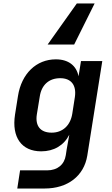

<svg xmlns="http://www.w3.org/2000/svg" viewBox="-20 -900 640 1100"><path d="M522 -880H420L253 -645H405ZM79 180H236C368 180 461 108 480 -8L566 -550H444L430 -463C418 -524 372 -560 300 -560C188 -560 103 -478 83 -350L66 -243C46 -113 104 -33 216 -33C289 -33 346 -67 377 -128L362 -44L357 -11C349 43 309 76 250 76H95ZM276 -140C211 -140 181 -179 191 -244L208 -348C218 -413 260 -452 325 -452C388 -452 419 -412 409 -344L394 -248C383 -180 338 -140 276 -140Z"/></svg>

Font: JetBrains Mono
Style: Bold Italic
Weight: 558
Italic angle: -9°
Monospace: yes
Designer: Philipp Nurullin, Konstantin Bulenkov
Foundry: JetBrains
Version: Version 2.305